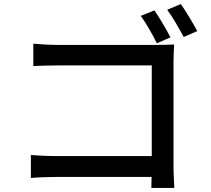

<svg xmlns="http://www.w3.org/2000/svg" viewBox="-20 -880 1040 945"><path d="M819 -696C800 -733 764 -795 740 -829L673 -802C699 -766 732 -708 752 -667ZM834 -578C834 -604 836 -639 837 -661C818 -660 784 -659 757 -659H260C226 -659 179 -662 144 -665V-555C170 -556 221 -558 260 -558H727V-112H248C205 -112 161 -115 132 -117V-4C161 -7 211 -9 251 -9H726C726 13 725 32 725 45H838C837 23 834 -25 834 -60ZM803 -832C830 -796 862 -739 884 -698L951 -727C931 -764 895 -825 870 -860Z"/></svg>

Font: Noto Sans CJK KR Medium
Style: Regular
Weight: 500
Designer: Ryoko NISHIZUKA (kana & ideographs); Paul D. Hunt (Latin, Greek & Cyrillic); Wenlong ZHANG (bopomofo); Sandoll Communica
Foundry: Adobe Systems Incorporated
Version: Version 1.004;PS 1.004;hotconv 1.0.82;makeotf.lib2.5.63406